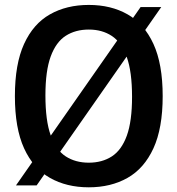

<svg xmlns="http://www.w3.org/2000/svg" viewBox="-20 -770 738 799"><path d="M349.5 9.5Q257 9.5 187.8 -29.8Q118.5 -69 80.2 -152.8Q42 -236.5 42 -370Q42 -503.5 80.2 -587.2Q118.5 -671 187.8 -710.2Q257 -749.5 349.5 -749.5Q442 -749.5 511 -710.2Q580 -671 618.5 -587.2Q657 -503.5 657 -370Q657 -236.5 618.5 -152.8Q580 -69 510.8 -29.8Q441.5 9.5 349.5 9.5ZM349.5 -93Q405 -93 445.5 -119.2Q486 -145.5 507.8 -205.5Q529.5 -265.5 529.5 -367Q529.5 -471.5 507.5 -532.8Q485.5 -594 445.2 -620.5Q405 -647 349.5 -647Q294 -647 253.5 -621Q213 -595 191 -535Q169 -475 169 -373Q169 -268 191 -206.8Q213 -145.5 253.5 -119.2Q294 -93 349.5 -93ZM132.5 1.5H46.5L565 -740.5H651Z"/></svg>

Font: Encode Sans Semi Condensed SemiBold
Style: Regular
Weight: 600
Width: 4
Designer: Multiple Designers
Foundry: Impallari Type
Version: Version 3.000; ttfautohint (v1.8.3) -l 8 -r 50 -G 200 -x 14 